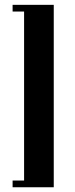

<svg xmlns="http://www.w3.org/2000/svg" viewBox="-20 -643 318 809"><path d="M206.5 146H33.1V117.7H81.5V-594.4H33.1V-622.6H206.5Z"/></svg>

Font: Playfair 5pt SemiExpanded Light ExtraBold
Style: Regular
Weight: 800
Version: Version 2.001;gftools[0.9.30]